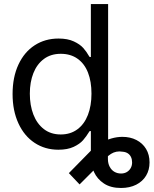

<svg xmlns="http://www.w3.org/2000/svg" viewBox="-20 -727 757 946"><path d="M511.7 -116.2V56.6Q511.7 78.1 520.5 94.7Q529.3 111.3 543.9 119.6Q558.6 127.9 576.2 127.9Q592.8 127.9 605 120.6Q617.2 113.3 624 101.1Q630.9 88.9 630.9 73.2Q630.9 58.6 625.5 46.9Q620.1 35.2 609.4 28.3Q598.6 21.5 584 20.5Q568.4 17.6 553.7 20.5Q539.1 23.4 526.9 31.2Q514.6 39.1 502.9 50.8L372.1 181.6L319.3 126L427.7 15.6Q450.2 -6.8 476.1 -22Q502 -37.1 529.3 -44.9Q556.6 -52.7 583 -52.7Q622.1 -52.7 652.3 -37.1Q682.6 -21.5 699.7 6.8Q716.8 35.2 716.8 73.2Q716.8 110.4 699.7 138.7Q682.6 167 650.9 183.1Q619.1 199.2 576.2 199.2Q525.4 199.2 492.2 177.2Q459 155.3 443.4 121.1Q427.7 86.9 427.7 48.8V-116.2ZM42 -263.7Q42 -346.7 70.8 -408.7Q99.6 -470.7 150.9 -503.9Q202.1 -537.1 268.6 -537.1Q313.5 -537.1 343.8 -522.9Q374 -508.8 390.1 -490.7Q406.2 -472.7 418.9 -450.2L421.9 -446.3H427.7V-707H512.7V0H430.7V-81.1H421.9L418.9 -77.1Q405.3 -54.7 389.2 -36.1Q373 -17.6 342.8 -3.4Q312.5 10.7 267.6 10.7Q202.1 10.7 150.9 -22.9Q99.6 -56.6 70.8 -119.1Q42 -181.6 42 -263.7ZM430.7 -265.6Q430.7 -325.2 413.6 -369.1Q396.5 -413.1 362.3 -437.5Q328.1 -461.9 279.3 -461.9Q230.5 -461.9 196.3 -436.5Q162.1 -411.1 144.5 -366.7Q127 -322.3 127 -265.6Q127 -208 144.5 -162.6Q162.1 -117.2 196.3 -90.8Q230.5 -64.5 279.3 -64.5Q327.1 -64.5 361.3 -89.8Q395.5 -115.2 413.1 -160.6Q430.7 -206.1 430.7 -265.6Z"/></svg>

Font: Pretendard GOV Variable
Style: Regular
Weight: 400
Designer: Base glyphs from Inter by Rasmus Andersson; Hangul glyphs from Noto Sans CJK(Source Han Sans) by Jang Soo-young and Kang
Foundry: Kil Hyung-jin
Version: Version 1.307;Glyphs 3.2 (3192)